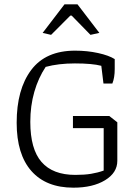

<svg xmlns="http://www.w3.org/2000/svg" viewBox="-20 -858 628 887"><path d="M177 -706 278 -838H338L439 -706L398 -697L311 -786H305L216 -697ZM57 -291Q57 -445 124 -534.5Q191 -624 327 -624Q383 -624 433 -613Q483 -602 510 -585V-539Q510 -499 499 -472H458L448 -554Q406 -565 326 -565Q250 -565 191 -549Q157 -498 138.5 -433.5Q120 -369 120 -295Q120 -169 172 -109.5Q224 -50 328 -50Q370 -50 400.5 -55Q431 -60 459 -70V-266H317V-322H485L522 -293V-115Q522 -60 465.5 -25.5Q409 9 319 9Q193 9 125 -68Q57 -145 57 -291Z"/></svg>

Font: Athiti
Style: Regular
Weight: 400
Designer: CadsonDemak Team
Foundry: CadsonDemak
Version: Version 1.032